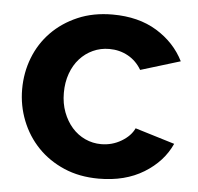

<svg xmlns="http://www.w3.org/2000/svg" viewBox="-44 -578 653 633"><g transform="rotate(5 282.0 -261.5)"><path d="M28 -262Q28 -317 47 -366Q66 -415 102 -452Q138 -489 189 -511Q240 -533 304 -533Q390 -533 450.5 -496Q511 -459 541 -399L410 -359Q393 -388 365 -403.5Q337 -419 303 -419Q274 -419 249 -407.5Q224 -396 205.5 -375.5Q187 -355 176.5 -326Q166 -297 166 -262Q166 -227 177 -198Q188 -169 206.5 -148Q225 -127 250 -115.5Q275 -104 303 -104Q339 -104 369.5 -122Q400 -140 412 -166L543 -126Q516 -66 454 -28Q392 10 305 10Q241 10 190 -12Q139 -34 103 -71.5Q67 -109 47.5 -158.5Q28 -208 28 -262Z"/></g></svg>

Font: PTCRaleway
Style: Bold
Weight: 700
Designer: Matt McInerney, Pablo Impallari, Rodrigo Fuenzalida
Foundry: Matt McInerney, Pablo Impallari, Rodrigo Fuenzalida
Version: Version 3.000g; ttfautohint (v1.5) -l 8 -r 28 -G 28 -x 14 -D